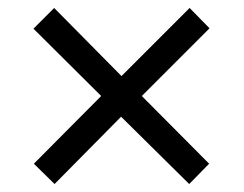

<svg xmlns="http://www.w3.org/2000/svg" viewBox="-20 -594 612 482"><path d="M456 -574 285 -403 116 -574 64 -522 234 -353 65 -183 117 -132 284 -301 455 -132 505 -183 336 -353 506 -523Z"/></svg>

Font: Noto Sans Cuneiform
Style: Regular
Weight: 400
Designer: Monotype Design Team
Foundry: Monotype Imaging Inc.
Version: Version 2.001